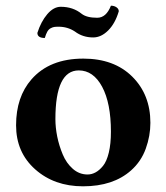

<svg xmlns="http://www.w3.org/2000/svg" viewBox="-20 -652 591 682"><path d="M325.2 -588.9Q357.4 -588.9 374 -631.8Q385.3 -631.8 393.6 -626.2Q401.9 -620.6 401.9 -611.8Q389.2 -568.8 364.3 -543.9Q339.4 -519 311 -519Q273.9 -519 246.1 -540Q220.2 -557.1 188 -557.1Q178.2 -557.1 172.4 -556.2Q166.5 -555.2 159.7 -551.5Q152.8 -547.9 147.9 -539.3Q143.1 -530.8 139.2 -517.1Q112.8 -517.1 112.8 -535.2Q125.5 -575.2 147.9 -601.6Q170.4 -627.9 195.8 -627.9Q239.3 -627.9 270 -603Q288.1 -588.9 325.2 -588.9ZM259.8 -401.9Q176.8 -401.9 176.8 -229Q176.8 -199.2 183.3 -166.7Q189.9 -134.3 202.9 -103.3Q215.8 -72.3 238.8 -52.2Q261.7 -32.2 291 -32.2Q305.7 -32.2 319.3 -39.6Q333 -46.9 345.9 -62.7Q358.9 -78.6 366.5 -109.9Q374 -141.1 374 -184.1Q374 -285.6 342.8 -343.8Q311.5 -401.9 259.8 -401.9ZM37.1 -207Q37.1 -307.6 91.8 -370.1Q156.2 -443.8 275.9 -443.8Q385.3 -443.8 449.7 -379.9Q514.2 -315.9 514.2 -215.8Q514.2 -169.4 497.8 -124Q481.4 -78.6 445.8 -46.9Q382.3 9.8 274.9 9.8Q172.9 9.8 105 -50.5Q37.1 -110.8 37.1 -207Z"/></svg>

Font: Linux Libertine G
Style: Bold
Weight: 700
Designer: Philipp H. Poll
Foundry: Philipp H. Poll
Version: Version 5.0.3